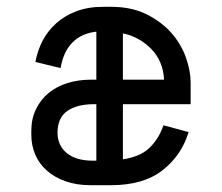

<svg xmlns="http://www.w3.org/2000/svg" viewBox="-20 -530 652 564"><path d="M306 -510Q367 -510 411.5 -487.5Q456 -465 484.5 -432Q513 -399 526.5 -360Q540 -321 540 -288V-224H341V-62Q394 -70 421 -97.5Q448 -125 460 -162L534 -142Q513 -73 457 -29.5Q401 14 306 14H246Q205 14 172.5 2.5Q140 -9 117.5 -29Q95 -49 83.5 -76Q72 -103 72 -134V-146Q72 -181 85.5 -209Q99 -237 122.5 -256.5Q146 -276 178 -286Q210 -296 248 -296H263V-437Q219 -432 192.5 -405Q166 -378 158 -330L84 -348Q90 -381 105 -410Q120 -439 145 -461.5Q170 -484 204.5 -497Q239 -510 283 -510ZM149 -140Q149 -103 176 -80.5Q203 -58 253 -58H263V-224H257Q206 -224 177.5 -204Q149 -184 149 -140ZM462 -296Q459 -351 424 -386.5Q389 -422 341 -432V-296Z"/></svg>

Font: Space Mono
Style: Regular
Weight: 400
Monospace: yes
Designer: Colophon Foundry / Benjamin Critton
Foundry: Colophon Foundry
Version: Version 1.000;PS 1.003;hotconv 1.0.81;makeotf.lib2.5.63406